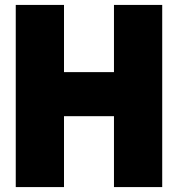

<svg xmlns="http://www.w3.org/2000/svg" viewBox="-20 -760 723 780"><path d="M44 0V-740H240V-467H443V-740H639V0H443V-288H240V0Z"/></svg>

Font: Encode Sans Condensed Condensed Black
Style: Regular
Weight: 900
Width: 3
Designer: Multiple Designers
Foundry: Impallari Type
Version: Version 3.000; ttfautohint (v1.8.3) -l 8 -r 50 -G 200 -x 14 